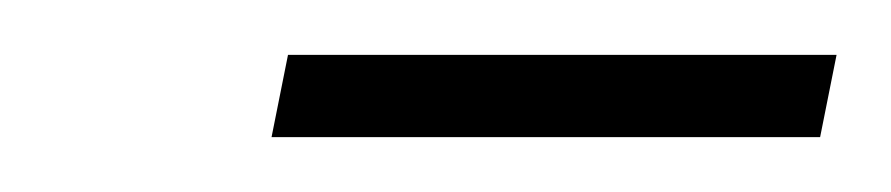

<svg xmlns="http://www.w3.org/2000/svg" viewBox="-20 -674 325 70"><path d="M79 -624 85 -654H285L279 -624Z"/></svg>

Font: Saira Condensed Thin
Style: Italic
Weight: 250
Width: 3
Italic angle: -12°
Designer: Hector Gatti with collaboration of the Omnibus-Type team
Foundry: Omnibus-Type
Version: Version 1.101